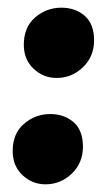

<svg xmlns="http://www.w3.org/2000/svg" viewBox="-20 -458 284 500"><path d="M127.5 -255Q93 -255 67.5 -279Q42 -303 42 -341.4Q42 -387.2 71.5 -412.6Q101 -438 139.8 -438Q176.2 -438 200.6 -416.8Q225 -395.5 225 -353Q225 -310.8 196 -282.9Q167 -255 127.5 -255ZM98.5 22Q64 22 38.5 -2Q13 -26 13 -64.4Q13 -110.2 42.5 -135.6Q72 -161 110.8 -161Q147.2 -161 171.6 -139.8Q196 -118.5 196 -76Q196 -33.8 167 -5.9Q138 22 98.5 22Z"/></svg>

Font: Alkatra
Style: Regular
Weight: 400
Designer: Suman Bhandary
Version: Version 1.100;gftools[0.9.22]